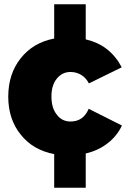

<svg xmlns="http://www.w3.org/2000/svg" viewBox="-20 -727 640 907"><path d="M488 -50C517 -72 540 -100 556 -134L399 -213C382 -173 354 -153 313 -153C286 -153 264 -164 248 -186C231 -207 223 -236 223 -271C223 -306 231 -334 248 -355C265 -376 286 -387 313 -387C332 -387 349 -382 364 -373C379 -364 391 -350 400 -333L555 -409C538 -442 515 -471 486 -494C457 -517 423 -532 385 -541V-707H236V-545C169 -532 117 -501 78 -452C39 -403 19 -343 19 -270C19 -199 39 -139 78 -91C117 -42 169 -12 236 1V160H385V-2C424 -11 459 -27 488 -50Z"/></svg>

Font: Argentum Sans ExtraBold
Style: Regular
Weight: 800
Designer: Julieta Ulanovsky
Foundry: Julieta Ulanovsky
Version: Version 5.001;February 15, 2019;FontCreator 11.5.0.2425 64-b